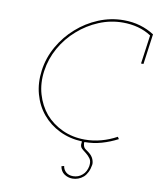

<svg xmlns="http://www.w3.org/2000/svg" viewBox="-99 -785 895 1084"><g transform="rotate(10 349.0 -242.5)"><path d="M660 -484H674L698 -658Q661 -682 617 -695Q573 -708 522 -708Q448 -708 379 -679.5Q310 -651 255 -602Q200 -554 162.5 -488.5Q125 -423 115 -349Q105 -277 122.5 -213Q140 -149 180 -101Q220 -53 278.5 -24.5Q337 4 408 7L407 16Q404 36 415.5 47Q427 58 441 68Q455 79 466 94Q477 109 473 137Q470 153 463 166.5Q456 180 445 189Q434 199 420.5 204Q407 209 392 209Q367 209 351.5 195.5Q336 182 333 161L318 165Q323 194 344 208.5Q365 223 391 223Q408 223 424 217Q440 211 454 199Q466 188 475 170Q484 152 488 127Q490 113 482.5 94.5Q475 76 455 61Q445 54 434.5 46Q424 38 422 21Q421 19 421 15.5Q421 12 422 8Q473 8 520 -5.5Q567 -19 611 -42L603 -54Q561 -31 515 -18.5Q469 -6 421 -6Q351 -6 292.5 -33Q234 -60 194 -106Q155 -153 137 -215Q119 -277 129 -348Q139 -419 174.5 -482Q210 -545 264 -592Q317 -639 383 -666.5Q449 -694 520 -694Q566 -694 607 -683Q648 -672 683 -649Z"/></g></svg>

Font: Josefin Slab Thin
Style: Italic
Weight: 100
Italic angle: -12°
Designer: Santiago Orozco
Foundry: Typemade
Version: Version 2.000